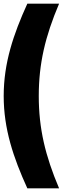

<svg xmlns="http://www.w3.org/2000/svg" viewBox="-26 -820 376 1040"><path d="M122 200H294C219 23 184 -124 184 -300C184 -476 219 -623 294 -800H122C46 -633 -6 -478 -6 -300C-6 -122 46 33 122 200Z"/></svg>

Font: Aspekta 900
Style: Regular
Weight: 900
Designer: Ivo Dolenc
Version: Version 2.000